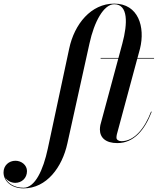

<svg xmlns="http://www.w3.org/2000/svg" viewBox="-208 -780 877 1060"><path d="M347.5 -460V-456.5H445L346 -89.5C344.5 -83.5 343.5 -70.5 343.5 -65.5C343.5 -20.5 374.5 10 440 10C531 10 591.5 -63 629.5 -163L626 -164C589.5 -67.5 531 -0.5 462.5 -0.5C446.5 -0.5 435 -9 435 -19.5C435 -24.5 435.5 -31.5 437 -37.5L550 -456.5H642.5V-460H551L565 -511.5C594.5 -631 556 -760 422.5 -760C295 -760 202.5 -647.5 174 -511.5L56 40C30.5 160 -15 256.5 -78 256.5C-128.5 256.5 -166.5 232.5 -180 199.5C-168.5 217.5 -146.5 229.5 -124 229.5C-88 229.5 -59 203.5 -59 164.5C-59 131 -90 107.5 -122.5 107.5C-159 107.5 -188.5 133.5 -188.5 172C-188.5 220.5 -144 260 -78 260C49.5 260 135.5 143 164 11.5L286 -540C312 -660 364.5 -756.5 422.5 -756.5C500.5 -756.5 497 -649.5 467.5 -540L446 -460Z"/></svg>

Font: Bodoni* 48pt Medium
Style: Italic
Weight: 500
Italic angle: -13°
Version: Version 2.3